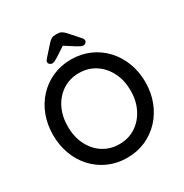

<svg xmlns="http://www.w3.org/2000/svg" viewBox="-203 -1052 1166 1219"><g transform="rotate(-30 380.5 -442.5)"><path d="M719 -350Q719 -274 694 -208.5Q669 -143 623.5 -94Q578 -45 516 -17.5Q454 10 380 10Q307 10 245 -17.5Q183 -45 137.5 -94Q92 -143 67.5 -208.5Q43 -274 43 -350Q43 -426 67.5 -491.5Q92 -557 137.5 -606Q183 -655 245 -682.5Q307 -710 380 -710Q454 -710 516 -682.5Q578 -655 623.5 -606Q669 -557 694 -491.5Q719 -426 719 -350ZM611 -350Q611 -424 581.5 -483Q552 -542 500 -576Q448 -610 380 -610Q313 -610 261 -576Q209 -542 180 -483.5Q151 -425 151 -350Q151 -276 180 -217Q209 -158 261 -124Q313 -90 380 -90Q448 -90 500 -124Q552 -158 581.5 -217Q611 -276 611 -350ZM396 -822 311 -766Q297 -758 286.5 -752.5Q276 -747 268 -747Q257 -747 249 -754Q241 -761 241 -769Q241 -776 244 -781Q247 -786 254 -794L322 -870Q333 -882 344.5 -888.5Q356 -895 373 -895H388Q405 -895 416.5 -888.5Q428 -882 440 -870L507 -795Q515 -786 517.5 -781Q520 -776 520 -769Q520 -761 512.5 -754Q505 -747 494 -747Q485 -747 475 -752.5Q465 -758 451 -766L365 -821Z"/></g></svg>

Font: Quicksand Light SemiBold
Style: Regular
Weight: 600
Version: Version 3.006